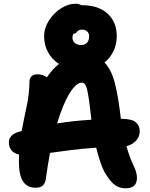

<svg xmlns="http://www.w3.org/2000/svg" viewBox="-20 -1005 807 1036"><path d="M658 11Q626 11 602.5 -5Q579 -21 555 -59Q537 -85 523.5 -124.5Q510 -164 499 -208Q423 -203 361.5 -195Q300 -187 250 -180Q238 -118 229 -51Q226 -19 212.5 -5.5Q199 8 172 8Q128 8 105 -25Q82 -58 82 -136Q82 -153 83 -171Q54 -178 41 -195Q28 -212 28 -236Q28 -278 82 -294Q90 -296 97 -298Q110 -368 124 -432Q138 -496 139 -564Q139 -582 149.5 -593Q160 -604 183 -604Q195 -604 208 -600.5Q221 -597 233 -588Q263 -632 298 -660Q260 -685 239 -723.5Q218 -762 218 -810Q218 -853 243.5 -893.5Q269 -934 308.5 -959.5Q348 -985 390 -985Q405 -985 418 -977H421Q511 -977 560.5 -931.5Q610 -886 610 -810Q610 -766 592.5 -729.5Q575 -693 544 -668Q581 -630 600 -555.5Q619 -481 632 -365V-364Q691 -364 712.5 -345.5Q734 -327 734 -297Q734 -268 714.5 -246.5Q695 -225 662 -216Q681 -152 700 -113.5Q719 -75 719 -45Q719 11 658 11ZM371 -802Q371 -784 384 -773Q397 -762 418 -762Q438 -762 449.5 -774.5Q461 -787 461 -809Q461 -825 451 -835Q441 -845 423 -845Q404 -845 396 -834Q388 -823 376 -823Q371 -813 371 -802ZM421 -559Q391 -559 355.5 -501.5Q320 -444 288 -339Q331 -346 377.5 -351Q424 -356 473 -359Q473 -363 472 -368Q465 -432 459.5 -470Q454 -508 448.5 -527.5Q443 -547 436.5 -553Q430 -559 421 -559Z"/></svg>

Font: Shantell Sans Normal
Style: Bold
Weight: 700
Designer: Stephen Nixon, Anya Danilova, Shantell Martin
Foundry: Arrow Type
Version: Version 1.009;[a7da0bfa3]